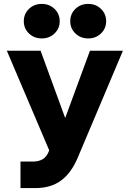

<svg xmlns="http://www.w3.org/2000/svg" viewBox="-20 -770 665 984"><path d="M441 -510H610L378 39Q345 117 292.5 155.5Q240 194 161 194H85V58H149Q178 58 198.5 46Q219 34 230 6L232 0L15 -510H188L339 -97H289ZM432 -573Q393 -573 366.5 -598.5Q340 -624 340 -661Q340 -699 366.5 -724.5Q393 -750 432 -750Q471 -750 497.5 -724.5Q524 -699 524 -661Q524 -624 497.5 -598.5Q471 -573 432 -573ZM194 -573Q155 -573 128.5 -598.5Q102 -624 102 -661Q102 -699 128.5 -724.5Q155 -750 194 -750Q233 -750 259.5 -724.5Q286 -699 286 -661Q286 -624 259.5 -598.5Q233 -573 194 -573Z"/></svg>

Font: Wix Madefor Display ExtraBold
Style: Regular
Weight: 800
Designer: Dalton Maag Ltd
Foundry: Dalton Maag Ltd
Version: Version 3.100